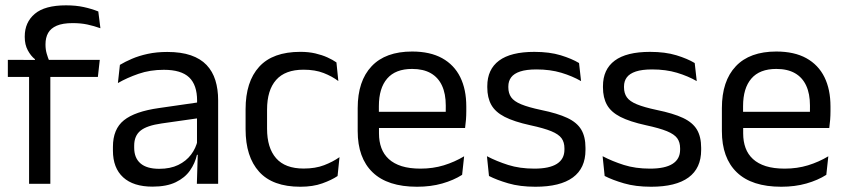

<svg xmlns="http://www.w3.org/2000/svg" viewBox="-20 -696 3206 727"><path d="M230 -675.8Q267.6 -675.8 297.4 -669.2Q327.2 -662.7 352.2 -652.6L360.2 -589.1Q335.7 -597.8 310.8 -603.2Q286 -608.5 255.1 -608.5Q217.5 -608.5 194.8 -598.7Q172.2 -588.9 162.2 -571.1Q152.3 -553.3 152.3 -528.5V-526.2Q152.3 -508.5 156.9 -492.7Q161.5 -476.8 167 -464.1L112.4 -462V-471.8Q96.8 -484.1 85.3 -505.4Q73.7 -526.8 73.7 -555.6V-558.1Q73.7 -611.4 111.7 -643.6Q149.6 -675.8 230 -675.8ZM90.1 0V-444.7H170.6V0ZM9.7 -404.8V-469.4L121.1 -469L153.8 -469.4H357.8L350.6 -404.8Z M725.4 0 729 -118.6 725.9 -131.1V-286.5L726.3 -314.9Q726.3 -374.3 696.2 -403Q666 -431.7 600.4 -431.7Q548.2 -431.7 504.4 -416.5Q460.6 -401.3 426.4 -381.5L434 -450.4Q453.1 -462 479.4 -473.3Q505.7 -484.7 539.3 -492Q572.9 -499.3 613.3 -499.3Q665.8 -499.3 702.6 -486.6Q739.4 -473.9 762.2 -449.9Q785 -425.8 795.5 -392Q806 -358.1 806 -316.2V0ZM557.4 10.7Q484.9 10.7 446.3 -24.6Q407.6 -60 407.6 -125.7V-140Q407.6 -207.4 449.3 -240.7Q491 -274.1 582.2 -286.9L736.5 -309.2L740.9 -249.8L592 -228.6Q536.2 -220.7 512.2 -201.4Q488.1 -182 488.1 -144.5V-136.6Q488.1 -97.9 511.9 -77.4Q535.7 -56.8 583.1 -56.8Q624.9 -56.8 654.9 -71.4Q684.9 -86 703.4 -110.5Q722 -135.1 728.5 -165.2L741.2 -109.8H725.7Q718.6 -77.8 699.3 -50.3Q680.1 -22.8 645.5 -6.1Q610.9 10.7 557.4 10.7Z M1117.3 11.1Q1012.4 11.1 961.2 -45.7Q909.9 -102.4 909.9 -206.6V-282.3Q909.9 -386.8 961.4 -443.2Q1012.8 -499.7 1117.3 -499.7Q1148.4 -499.7 1173.9 -493.8Q1199.5 -487.8 1219.7 -478.7Q1239.9 -469.5 1253.9 -459.7L1261.1 -389.1Q1237.3 -407.1 1205.2 -419.6Q1173.1 -432.1 1129.4 -432.1Q1059.6 -432.1 1025.4 -393.2Q991.2 -354.4 991.2 -280.7V-208.7Q991.2 -136.1 1025.4 -97Q1059.6 -57.8 1129.7 -57.8Q1174.3 -57.8 1207.2 -70.5Q1240.1 -83.1 1265.5 -100.9L1258.2 -29.5Q1235.9 -14.4 1200.5 -1.7Q1165.1 11.1 1117.3 11.1Z M1559.1 11.1Q1447.6 11.1 1391 -43.4Q1334.4 -97.8 1334.4 -199.7V-286.6Q1334.4 -389.4 1387.1 -445.1Q1439.7 -500.9 1540.5 -500.9Q1608.4 -500.9 1654.1 -475.7Q1699.7 -450.4 1722.7 -403.9Q1745.6 -357.4 1745.6 -293V-274.8Q1745.6 -259.1 1744.4 -243Q1743.2 -226.9 1741 -211.4H1666.7Q1667.5 -235.6 1667.7 -257.1Q1667.9 -278.6 1667.9 -296.4Q1667.9 -341 1653.6 -371.8Q1639.4 -402.6 1611.2 -418.8Q1582.9 -435 1540.5 -435Q1477.4 -435 1446 -398.5Q1414.6 -362.1 1414.6 -294.1V-247.4L1415 -237.5V-190.8Q1415 -160.4 1424 -135.9Q1433 -111.3 1452.1 -93.8Q1471.3 -76.2 1501 -66.8Q1530.8 -57.5 1572.2 -57.5Q1619.3 -57.5 1660.3 -70Q1701.3 -82.6 1737.4 -104.2L1729.8 -34Q1697.6 -13.5 1654.4 -1.2Q1611.3 11.1 1559.1 11.1ZM1377.1 -211.4V-272.7H1723.9V-211.4Z M2007.4 11.1Q1948.5 11.1 1904.6 -1.8Q1860.7 -14.6 1831.5 -29.7L1823.8 -104.5Q1860.4 -85.3 1904.2 -71.4Q1948 -57.5 2003.3 -57.5Q2060 -57.5 2088.6 -75.6Q2117.2 -93.7 2117.2 -129.2V-134.5Q2117.2 -157.4 2106.3 -172.5Q2095.3 -187.7 2067.4 -199.2Q2039.4 -210.7 1987.9 -221.8Q1926.4 -235.3 1890.9 -253.5Q1855.4 -271.8 1840.3 -298.9Q1825.1 -326.1 1825.1 -365.1V-369.7Q1825.1 -433.3 1869.7 -466.5Q1914.2 -499.6 2003.3 -499.6Q2060.9 -499.6 2103.2 -486.7Q2145.5 -473.7 2172.5 -457.3L2180.2 -388.9Q2147.4 -407.8 2105.4 -420.5Q2063.4 -433.1 2011.1 -433.1Q1973.1 -433.1 1949.6 -425.3Q1926.2 -417.5 1915.5 -403.2Q1904.8 -388.8 1904.8 -368.9V-365.1Q1904.8 -343 1915.5 -327.7Q1926.2 -312.3 1953.4 -301.1Q1980.6 -289.8 2028.9 -279.6Q2091.3 -266.8 2128.1 -249.5Q2164.8 -232.2 2180.9 -205.2Q2196.9 -178.3 2196.9 -136.3V-128Q2196.9 -59.1 2149.1 -24Q2101.2 11.1 2007.4 11.1Z M2445.4 11.1Q2386.5 11.1 2342.6 -1.8Q2298.7 -14.6 2269.5 -29.7L2261.8 -104.5Q2298.4 -85.3 2342.2 -71.4Q2386 -57.5 2441.3 -57.5Q2498 -57.5 2526.6 -75.6Q2555.2 -93.7 2555.2 -129.2V-134.5Q2555.2 -157.4 2544.3 -172.5Q2533.3 -187.7 2505.4 -199.2Q2477.4 -210.7 2425.9 -221.8Q2364.4 -235.3 2328.9 -253.5Q2293.4 -271.8 2278.3 -298.9Q2263.1 -326.1 2263.1 -365.1V-369.7Q2263.1 -433.3 2307.7 -466.5Q2352.2 -499.6 2441.3 -499.6Q2498.9 -499.6 2541.2 -486.7Q2583.5 -473.7 2610.5 -457.3L2618.2 -388.9Q2585.4 -407.8 2543.4 -420.5Q2501.4 -433.1 2449.1 -433.1Q2411.1 -433.1 2387.6 -425.3Q2364.2 -417.5 2353.5 -403.2Q2342.8 -388.8 2342.8 -368.9V-365.1Q2342.8 -343 2353.5 -327.7Q2364.2 -312.3 2391.4 -301.1Q2418.6 -289.8 2466.9 -279.6Q2529.3 -266.8 2566.1 -249.5Q2602.8 -232.2 2618.9 -205.2Q2634.9 -178.3 2634.9 -136.3V-128Q2634.9 -59.1 2587.1 -24Q2539.2 11.1 2445.4 11.1Z M2938.1 11.1Q2826.6 11.1 2770 -43.4Q2713.4 -97.8 2713.4 -199.7V-286.6Q2713.4 -389.4 2766.1 -445.1Q2818.7 -500.9 2919.5 -500.9Q2987.4 -500.9 3033.1 -475.7Q3078.7 -450.4 3101.7 -403.9Q3124.6 -357.4 3124.6 -293V-274.8Q3124.6 -259.1 3123.4 -243Q3122.2 -226.9 3120 -211.4H3045.7Q3046.5 -235.6 3046.7 -257.1Q3046.9 -278.6 3046.9 -296.4Q3046.9 -341 3032.6 -371.8Q3018.4 -402.6 2990.2 -418.8Q2961.9 -435 2919.5 -435Q2856.4 -435 2825 -398.5Q2793.6 -362.1 2793.6 -294.1V-247.4L2794 -237.5V-190.8Q2794 -160.4 2803 -135.9Q2812 -111.3 2831.1 -93.8Q2850.3 -76.2 2880 -66.8Q2909.8 -57.5 2951.2 -57.5Q2998.3 -57.5 3039.3 -70Q3080.3 -82.6 3116.4 -104.2L3108.8 -34Q3076.6 -13.5 3033.4 -1.2Q2990.3 11.1 2938.1 11.1ZM2756.1 -211.4V-272.7H3102.9V-211.4Z"/></svg>

Font: Anek Odia Medium
Style: Regular
Weight: 500
Designer: Yesha Goshar & Mahesh Sahu (Odia), Yesha Goshar (Latin)
Foundry: Ek Type
Version: Version 1.003